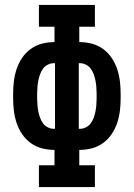

<svg xmlns="http://www.w3.org/2000/svg" viewBox="-20 -755 540 775"><path d="M137 0V-88H200V-150H198Q173 -150 148.5 -156.5Q124 -163 103.5 -178Q83 -193 69 -214Q55 -235 47 -259Q39 -283 36 -308Q33 -333 33 -358V-377Q33 -402 36 -427Q39 -452 47 -476Q55 -500 69 -521Q83 -542 103.5 -557Q124 -572 148.5 -578.5Q173 -585 198 -585H200V-647H137V-735H363V-647H300V-585H302Q327 -585 351.5 -578.5Q376 -572 396.5 -557Q417 -542 431 -521Q445 -500 453 -476Q461 -452 464 -427Q467 -402 467 -377V-358Q467 -333 464 -308Q461 -283 453 -259Q445 -235 431 -214Q417 -193 396.5 -178Q376 -163 351.5 -156.5Q327 -150 302 -150H300V-88H363V0ZM198 -235H202V-500H198Q185 -500 173 -494Q161 -488 153.5 -477.5Q146 -467 141.5 -454.5Q137 -442 134.5 -429Q132 -416 131 -403Q130 -390 130 -377V-358Q130 -345 131 -332Q132 -319 134.5 -306Q137 -293 141.5 -280.5Q146 -268 153.5 -257.5Q161 -247 173 -241Q185 -235 198 -235ZM298 -235H302Q315 -235 327 -241Q339 -247 346.5 -257.5Q354 -268 358.5 -280.5Q363 -293 365.5 -306Q368 -319 369 -332Q370 -345 370 -358V-377Q370 -390 369 -403Q368 -416 365.5 -429Q363 -442 358.5 -454.5Q354 -467 346.5 -477.5Q339 -488 327 -494Q315 -500 302 -500H298Z"/></svg>

Font: Iosevka Curly Slab Semibold
Style: Regular
Weight: 600
Monospace: yes
Designer: Belleve Invis
Foundry: Belleve Invis
Version: Version 22.1.2; ttfautohint (v1.8.4)